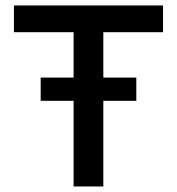

<svg xmlns="http://www.w3.org/2000/svg" viewBox="-20 -674 639 694"><path d="M127 -309.6V-393.6H472.7V-309.6ZM246.1 0V-654.3H353.5V0ZM30.3 -557.6V-654.3H569.3V-557.6Z"/></svg>

Font: Sen Medium
Style: Regular
Weight: 500
Designer: Kosal Sen, Philatype
Foundry: Philatype
Version: Version 2.000;gftools[0.9.31]